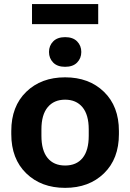

<svg xmlns="http://www.w3.org/2000/svg" viewBox="-20 -911 642 946"><path d="M35.6 -250Q35.6 -128.4 109.3 -56.9Q182.9 14.6 300.8 14.6Q418.7 14.6 492.3 -56.9Q565.9 -128.4 565.9 -250V-265.6Q565.9 -387.2 492.3 -458.6Q418.7 -530 300.8 -530Q182.9 -530 109.3 -458.6Q35.6 -387.2 35.6 -265.6ZM184.1 -273.7Q184.1 -345.5 215 -382.7Q245.8 -419.9 300.8 -419.9Q355.5 -419.9 386.4 -382.7Q417.2 -345.5 417.2 -273.7V-241.9Q417.2 -169.9 387 -132.7Q356.7 -95.5 300.8 -95.5Q244.9 -95.5 214.5 -132.7Q184.1 -169.9 184.1 -241.9ZM221.4 -655Q221.4 -624 241.9 -602.9Q262.5 -581.8 300.8 -581.8Q339.4 -581.8 360 -602.9Q380.6 -624 380.6 -655Q380.6 -686 360 -707Q339.4 -728 301 -728Q262.7 -728 242.1 -707Q221.4 -686 221.4 -655ZM463.9 -890.9H137.7V-792.2H463.9Z"/></svg>

Font: Roboto Flex
Style: Regular
Weight: 400
Designer: Berlow after Robertson
Foundry: Google
Version: Version 3.200;gftools[0.9.32]